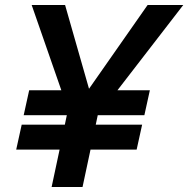

<svg xmlns="http://www.w3.org/2000/svg" viewBox="-20 -750 755 770"><path d="M715 -730H572L337 -394L241 -730H107L226 -388H97L75 -288H248L240 -250H67L45 -150H219L187 0H311L343 -150H528L550 -250H364L372 -288H559L581 -388H451Z"/></svg>

Font: Nacelle SemiBold
Style: Italic
Weight: 600
Italic angle: -12°
Designer: Sora Sagano
Foundry: Sora Sagano
Version: Version 1.000;FEAKit 1.0